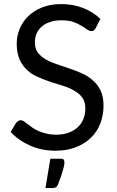

<svg xmlns="http://www.w3.org/2000/svg" viewBox="-20 -745 583 959"><path d="M458 -604.5Q453.1 -596.7 448.2 -592.8Q443.4 -589.8 435.5 -589.8Q426.8 -589.8 415 -597.7Q404.3 -606.4 386.7 -616.2Q369.1 -627 345.7 -635.7Q321.3 -643.6 286.1 -643.6Q253.9 -643.6 229.5 -634.8Q204.1 -627 187.5 -611.3Q170.9 -596.7 162.1 -576.2Q154.3 -555.7 154.3 -532.2Q154.3 -502.9 168.9 -482.4Q183.6 -462.9 207 -449.2Q232.4 -434.6 262.7 -424.8Q293.9 -414.1 325.2 -403.3Q358.4 -392.6 388.7 -378.9Q419.9 -365.2 443.4 -343.8Q467.8 -323.2 482.4 -293Q497.1 -261.7 497.1 -217.8Q497.1 -170.9 481.4 -128.9Q465.8 -87.9 434.6 -57.6Q404.3 -27.3 359.4 -9.8Q314.5 7.8 257.8 7.8Q187.5 7.8 130.9 -17.6Q73.2 -43 33.2 -85.9Q42 -100.6 60.5 -131.8Q65.4 -136.7 70.3 -140.6Q76.2 -144.5 84 -144.5Q89.8 -144.5 98.6 -139.6Q106.4 -133.8 117.2 -126Q127.9 -118.2 140.6 -108.4Q154.3 -98.6 171.9 -90.8Q189.5 -83 210.9 -78.1Q233.4 -72.3 260.7 -72.3Q294.9 -72.3 322.3 -82Q348.6 -91.8 367.2 -108.4Q386.7 -126 396.5 -150.4Q406.2 -173.8 406.2 -203.1Q406.2 -236.3 391.6 -256.8Q377 -277.3 352.5 -291Q329.1 -305.7 297.9 -315.4Q266.6 -325.2 235.4 -335Q203.1 -345.7 171.9 -359.4Q140.6 -372.1 117.2 -393.6Q92.8 -415 78.1 -447.3Q63.5 -480.5 63.5 -527.3Q63.5 -565.4 78.1 -600.6Q92.8 -636.7 121.1 -664.1Q149.4 -691.4 190.4 -708Q232.4 -724.6 285.2 -724.6Q345.7 -724.6 394.5 -705.1Q444.3 -686.5 481.4 -650.4Q473.6 -634.8 458 -604.5ZM285.2 47.9Q296.9 47.9 298.8 53.7Q301.8 58.6 301.8 64.5Q301.8 69.3 300.8 77.1Q299.8 85.9 295.9 98.6Q292 112.3 286.1 131.8Q279.3 150.4 269.5 176.8Q264.6 187.5 257.8 191.4Q251 194.3 238.3 194.3Q227.5 194.3 207 194.3Q212.9 158.2 231.4 47.9Q234.4 47.9 241.2 47.9Q252.9 47.9 285.2 47.9Z"/></svg>

Font: Lato
Style: Regular
Weight: 400
Designer: Lukasz Dziedzic with Adam Twardoch and Botio Nikoltchev
Version: Version 2.015; 2015-08-06; http://www.latofonts.com/